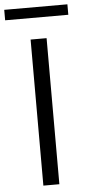

<svg xmlns="http://www.w3.org/2000/svg" viewBox="-88 -935 441 969"><g transform="rotate(-5 132.0 -450.5)"><path d="M91.5 0V-740H172.5V0ZM-28 -848V-901H292V-848Z"/></g></svg>

Font: Encode Sans Semi Expanded
Style: Regular
Weight: 400
Width: 6
Designer: Multiple Designers
Foundry: Impallari Type
Version: Version 3.000; ttfautohint (v1.8.3) -l 8 -r 50 -G 200 -x 14 